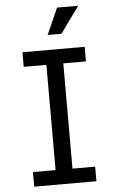

<svg xmlns="http://www.w3.org/2000/svg" viewBox="-61 -956 597 996"><g transform="rotate(-5 238.0 -457.5)"><path d="M76 0V-76H194V-624H76V-700H400V-624H282V-76H400V0ZM286 -778H214L275 -915H385Z"/></g></svg>

Font: Inclusive Sans
Style: Regular
Weight: 400
Designer: Olivia King
Foundry: Olivia King
Version: Version 2.004